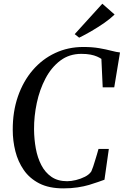

<svg xmlns="http://www.w3.org/2000/svg" viewBox="-20 -1004 665 1032"><path d="M320.5 8.5Q243.5 8.5 191.2 -18.2Q139 -45 107.8 -90.2Q76.5 -135.5 62.5 -191.5Q48.5 -247.5 48.5 -305.5Q48 -403.5 76.2 -485.2Q104.5 -567 155.8 -626.8Q207 -686.5 276.5 -719Q346 -751.5 427.5 -751.5Q476 -751.5 513.5 -745Q551 -738.5 578.5 -731.2Q606 -724 625 -722L594 -534.5H532L525 -687.5Q515.5 -694 501.2 -700.2Q487 -706.5 466.5 -710.5Q446 -714.5 417 -714.5Q352 -714.5 304 -678.2Q256 -642 224.5 -582.2Q193 -522.5 177.8 -450.8Q162.5 -379 163 -308Q163.5 -255.5 172.5 -206Q181.5 -156.5 202 -116.8Q222.5 -77 256.5 -53.5Q290.5 -30 341 -30Q362 -30 388 -36.2Q414 -42.5 437 -54.2Q460 -66 471 -83Q476 -94 481 -109.2Q486 -124.5 491 -141Q496 -157.5 501 -173.8Q506 -190 509.5 -203.5H565L541.5 -38Q527 -33 506.2 -25.5Q485.5 -18 458.5 -10Q431.5 -2 397 3.2Q362.5 8.5 320.5 8.5ZM405.5 -801.5 381.5 -820.5 530 -984 596 -926Q572.5 -903 540 -880.5Q507.5 -858 472.5 -837.5Q437.5 -817 405.5 -801.5Z"/></svg>

Font: Merriweather 96pt
Style: Italic
Weight: 400
Italic angle: -7.8°
Version: Version 2.101